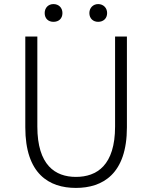

<svg xmlns="http://www.w3.org/2000/svg" viewBox="-20 -908 745 941"><path d="M352 13C483 13 602 -55 602 -284V-729H544V-288C544 -98 455 -41 352 -41C251 -41 163 -98 163 -288V-729H104V-284C104 -55 221 13 352 13ZM242 -801C268 -801 286 -817 286 -844C286 -870 268 -888 242 -888C217 -888 199 -870 199 -844C199 -817 217 -801 242 -801ZM461 -801C486 -801 505 -817 505 -844C505 -870 486 -888 461 -888C437 -888 418 -870 418 -844C418 -817 437 -801 461 -801Z"/></svg>

Font: Noto Sans TC Light
Style: Regular
Weight: 300
Designer: Ryoko NISHIZUKA 西塚涼子 (kana, bopomofo & ideographs); Paul D. Hunt (Latin, Greek & Cyrillic); Sandoll Communications 산돌커뮤니
Foundry: Adobe
Version: Version 2.004;hotconv 1.0.118;makeotfexe 2.5.65603